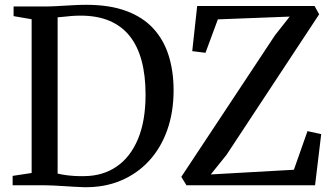

<svg xmlns="http://www.w3.org/2000/svg" viewBox="-20 -770 1388 798"><path d="M329 8Q309.5 7.5 287.8 6.2Q266 5 244 3.5Q222 2 201.5 1Q181 0 164 0H32.5V-39L111.5 -51V-690L36.5 -703V-743H162.5Q191 -743 220.5 -744.8Q250 -746.5 279.8 -748.2Q309.5 -750 339 -750Q435.5 -750 504.5 -724.5Q573.5 -699 617 -651.8Q660.5 -604.5 681 -539.2Q701.5 -474 701.5 -394.5Q701.5 -304 675 -229.2Q648.5 -154.5 599 -101Q549.5 -47.5 481.2 -19Q413 9.5 329 8ZM330.5 -38Q407.5 -38.5 464.8 -77.8Q522 -117 553.5 -192.2Q585 -267.5 585 -376.5Q585 -456.5 568.5 -517.8Q552 -579 518.8 -620.5Q485.5 -662 434.8 -683.5Q384 -705 315.5 -705Q295 -705 276.8 -703.5Q258.5 -702 243.5 -700.2Q228.5 -698.5 219.5 -698V-48.5Q236.5 -44.5 255.2 -42Q274 -39.5 293 -38.5Q312 -37.5 330.5 -38ZM755 0 733.5 -35 1123 -623.5 1184 -701 885.5 -689.5 834 -550.5 779 -557.5 799.5 -745H1287.5L1306.5 -710.5L921.5 -126.5L856 -45L1201.5 -64.5L1258 -225L1315 -212.5L1289.5 0Z"/></svg>

Font: Merriweather 60pt
Style: Regular
Weight: 400
Version: Version 2.100